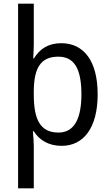

<svg xmlns="http://www.w3.org/2000/svg" viewBox="-20 -780 599 1040"><path d="M509 -269C509 -451 433 -546 312 -546C240 -546 195 -514 164 -464H160C161 -485 163 -517 163 -539V-760H78V240H163V10C163 -11 160 -50 158 -69H163C192 -23 241 10 314 10C433 10 509 -88 509 -269ZM421 -269C421 -144 386 -62 297 -62C198 -62 163 -132 163 -268V-287C164 -413 201 -473 296 -473C382 -473 421 -408 421 -269Z"/></svg>

Font: Noto Sans Lao UI SemCond
Style: Regular
Weight: 400
Width: 4
Designer: Monotype Design Team
Foundry: Monotype Imaging Inc.
Version: Version 2.000